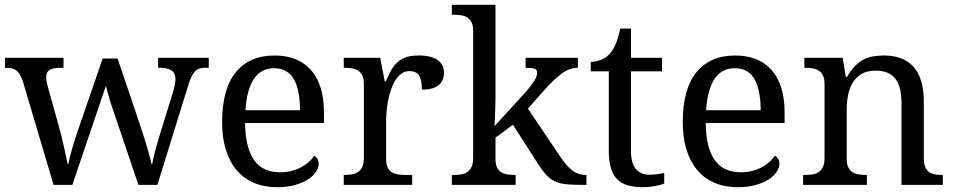

<svg xmlns="http://www.w3.org/2000/svg" viewBox="-20 -780 4025 810"><path d="M476.1 -533.2 576.2 -236.8Q582 -218.8 588.6 -198Q595.2 -177.2 601.1 -157Q606.9 -136.7 611.8 -118.7Q616.7 -100.6 619.1 -87.9H622.1Q626.5 -112.8 636.2 -149.2Q646 -185.5 661.1 -233.9L710.9 -395Q714.8 -407.7 717.5 -422.1Q720.2 -436.5 720.2 -444.8Q720.2 -470.7 703.9 -482.4Q687.5 -494.1 653.8 -494.1H647V-536.1H860.8V-494.1H848.1Q833.5 -494.1 822.8 -491.2Q812 -488.3 803.5 -479.7Q794.9 -471.2 787.6 -456.1Q780.3 -440.9 772.9 -416L644 0H564L444.8 -352.1L426.8 -418L285.2 0H206.1L75.2 -440.9Q69.3 -456.5 63 -466.8Q56.6 -477.1 48.3 -483.2Q40 -489.3 29.3 -491.7Q18.6 -494.1 3.9 -494.1H1V-536.1H248V-494.1H234.9Q205.1 -494.1 189.9 -485.4Q174.8 -476.6 174.8 -452.1Q174.8 -443.8 177.5 -432.1Q180.2 -420.4 183.1 -409.2L230 -241.2Q234.9 -223.1 240.2 -201.7Q245.6 -180.2 250.2 -158.9Q254.9 -137.7 258.8 -119.1Q262.7 -100.6 265.1 -87.9H268.1Q270.5 -100.6 274.7 -117.4Q278.8 -134.3 284.4 -153.6Q290 -172.9 296.4 -192.9Q302.7 -212.9 309.1 -231L413.1 -533.2Z M1136.7 -492.2Q1081.1 -492.2 1051 -447Q1021 -401.9 1015.6 -314.9H1245.6Q1245.6 -354.5 1239.7 -387.2Q1233.9 -419.9 1221.2 -443.4Q1208.5 -466.8 1187.7 -479.5Q1167 -492.2 1136.7 -492.2ZM1148.9 9.8Q1094.7 9.8 1051.5 -8.5Q1008.3 -26.9 978.5 -62Q948.7 -97.2 932.9 -148.2Q917 -199.2 917 -264.2Q917 -404.3 974.6 -475.1Q1032.2 -545.9 1138.7 -545.9Q1187 -545.9 1225.6 -530.8Q1264.2 -515.6 1291 -485.6Q1317.9 -455.6 1332.3 -410.9Q1346.7 -366.2 1346.7 -307.1V-261.2H1013.7Q1014.6 -206.5 1024.7 -167.2Q1034.7 -127.9 1053.5 -102.5Q1072.3 -77.1 1099.6 -65.2Q1127 -53.2 1162.6 -53.2Q1188.5 -53.2 1210.7 -59.1Q1232.9 -64.9 1251 -74.7Q1269 -84.5 1283 -96.9Q1296.9 -109.4 1305.7 -123Q1312.5 -120.1 1318.6 -110.8Q1324.7 -101.6 1324.7 -88.9Q1324.7 -73.7 1314 -56.4Q1303.2 -39.1 1281.2 -24.4Q1259.3 -9.8 1226.3 0Q1193.4 9.8 1148.9 9.8Z M1718.8 0H1430.2V-42H1433.1Q1450.2 -42 1465.1 -44.4Q1480 -46.9 1491 -54.4Q1502 -62 1508.5 -76.2Q1515.1 -90.3 1515.1 -113.8V-425.8Q1515.1 -447.8 1508.5 -461.2Q1502 -474.6 1490.7 -481.9Q1479.5 -489.3 1464.6 -491.7Q1449.7 -494.1 1433.1 -494.1H1430.2V-536.1H1584L1603 -437H1607.9Q1617.7 -459.5 1627.9 -479.2Q1638.2 -499 1653.1 -513.9Q1668 -528.8 1689.9 -537.4Q1711.9 -545.9 1745.1 -545.9Q1799.8 -545.9 1826.4 -526.9Q1853 -507.8 1853 -473.1Q1853 -457.5 1847.9 -444.3Q1842.8 -431.2 1831.5 -421.6Q1820.3 -412.1 1802.7 -407Q1785.2 -401.9 1759.8 -401.9Q1759.8 -443.4 1748 -461.7Q1736.3 -480 1707 -480Q1688.5 -480 1673.8 -469.5Q1659.2 -459 1648.2 -441.7Q1637.2 -424.3 1629.6 -401.9Q1622.1 -379.4 1617.4 -355.7Q1612.8 -332 1610.8 -308.6Q1608.9 -285.2 1608.9 -266.1V-108.9Q1608.9 -86.9 1615.5 -73.5Q1622.1 -60.1 1633.3 -53.2Q1644.5 -46.4 1659.4 -44.2Q1674.3 -42 1690.9 -42H1718.8Z M2207 -321.8 2340.3 -124Q2366.2 -84 2391.8 -63Q2417.5 -42 2451.2 -42H2454.1V0H2439.9Q2396.5 0 2368.4 -2.7Q2340.3 -5.4 2319.8 -15.4Q2299.3 -25.4 2282.2 -44.7Q2265.1 -64 2244.1 -97.2L2144 -253.9L2070.3 -199.2V-108.9Q2070.3 -86.9 2076.9 -73.5Q2083.5 -60.1 2094.7 -53.2Q2106 -46.4 2120.8 -44.2Q2135.7 -42 2152.3 -42H2155.3V0H1886.2V-42H1894Q1911.1 -42 1926 -44.4Q1940.9 -46.9 1951.9 -54.4Q1962.9 -62 1969.5 -76.2Q1976.1 -90.3 1976.1 -113.8V-649.9Q1976.1 -671.9 1969.5 -685.3Q1962.9 -698.7 1951.7 -706.1Q1940.4 -713.4 1925.5 -715.6Q1910.6 -717.8 1894 -717.8H1886.2V-759.8H2070.3V-374Q2070.3 -360.4 2069.8 -339.1Q2069.3 -317.9 2068.4 -297.4Q2067.4 -273.9 2066.4 -248L2191.4 -384.8Q2207.5 -402.8 2218 -416.5Q2228.5 -430.2 2234.9 -440.4Q2241.2 -450.7 2243.7 -458.7Q2246.1 -466.8 2246.1 -474.1Q2246.1 -486.8 2234.1 -490.5Q2222.2 -494.1 2197.3 -494.1V-536.1H2418V-494.1Q2383.3 -494.1 2349.9 -469.7Q2316.4 -445.3 2277.3 -400.9Z M2718.3 -43Q2736.3 -43 2751.5 -44.9Q2766.6 -46.9 2782.2 -49.8V-5.9Q2775.9 -2.9 2765.6 0Q2755.4 2.9 2743.4 5.1Q2731.4 7.3 2718.3 8.5Q2705.1 9.8 2693.4 9.8Q2655.3 9.8 2627.9 1.7Q2600.6 -6.3 2583 -24.4Q2565.4 -42.5 2556.9 -72.3Q2548.3 -102.1 2548.3 -145V-479H2472.2V-519Q2490.2 -519 2512 -526.4Q2533.7 -533.7 2550.3 -550.8Q2567.4 -569.3 2577.9 -595Q2588.4 -620.6 2596.2 -659.2H2642.1V-536.1H2772.9V-479H2642.1V-142.1Q2642.1 -90.8 2662.8 -66.9Q2683.6 -43 2718.3 -43Z M3080.1 -492.2Q3024.4 -492.2 2994.4 -447Q2964.4 -401.9 2959 -314.9H3189Q3189 -354.5 3183.1 -387.2Q3177.2 -419.9 3164.6 -443.4Q3151.9 -466.8 3131.1 -479.5Q3110.4 -492.2 3080.1 -492.2ZM3092.3 9.8Q3038.1 9.8 2994.9 -8.5Q2951.7 -26.9 2921.9 -62Q2892.1 -97.2 2876.2 -148.2Q2860.4 -199.2 2860.4 -264.2Q2860.4 -404.3 2918 -475.1Q2975.6 -545.9 3082 -545.9Q3130.4 -545.9 3168.9 -530.8Q3207.5 -515.6 3234.4 -485.6Q3261.2 -455.6 3275.6 -410.9Q3290 -366.2 3290 -307.1V-261.2H2957Q2958 -206.5 2968 -167.2Q2978 -127.9 2996.8 -102.5Q3015.6 -77.1 3043 -65.2Q3070.3 -53.2 3106 -53.2Q3131.8 -53.2 3154.1 -59.1Q3176.3 -64.9 3194.3 -74.7Q3212.4 -84.5 3226.3 -96.9Q3240.2 -109.4 3249 -123Q3255.9 -120.1 3262 -110.8Q3268.1 -101.6 3268.1 -88.9Q3268.1 -73.7 3257.3 -56.4Q3246.6 -39.1 3224.6 -24.4Q3202.6 -9.8 3169.7 0Q3136.7 9.8 3092.3 9.8Z M3637.2 -42V0H3368.2V-42H3376.5Q3393.6 -42 3408.4 -44.4Q3423.3 -46.9 3434.3 -54.4Q3445.3 -62 3451.9 -76.2Q3458.5 -90.3 3458.5 -113.8V-425.8Q3458.5 -447.8 3451.9 -461.2Q3445.3 -474.6 3434.1 -481.9Q3422.9 -489.3 3408 -491.7Q3393.1 -494.1 3376.5 -494.1H3373.5V-536.1H3535.2L3548.3 -455.1H3553.2Q3568.8 -482.9 3586.2 -500.7Q3603.5 -518.6 3622.8 -528.6Q3642.1 -538.6 3663.8 -542.2Q3685.5 -545.9 3709.5 -545.9Q3749 -545.9 3780 -534.4Q3811 -522.9 3832.8 -499.3Q3854.5 -475.6 3866 -438.5Q3877.4 -401.4 3877.4 -350.1V-113.8Q3877.4 -90.3 3883.1 -76.2Q3888.7 -62 3898.9 -54.4Q3909.2 -46.9 3923.3 -44.4Q3937.5 -42 3954.1 -42H3957.5V0H3783.2V-345.2Q3783.2 -377.9 3777.3 -403.3Q3771.5 -428.7 3758.5 -446.3Q3745.6 -463.9 3724.6 -472.9Q3703.6 -481.9 3673.3 -481.9Q3639.2 -481.9 3616 -468.8Q3592.8 -455.6 3578.6 -433.1Q3564.5 -410.6 3558.3 -381.3Q3552.2 -352.1 3552.2 -319.8V-108.9Q3552.2 -86.9 3558.8 -73.5Q3565.4 -60.1 3576.7 -53.2Q3587.9 -46.4 3602.8 -44.2Q3617.7 -42 3634.3 -42Z"/></svg>

Font: Droid-TTFautohint Serif
Style: Regular
Weight: 400
Foundry: Ascender Corporation
Version: Version 1.00; ttfautohint (v1.00rc1.4-1a1c-dirty) -l 8 -r 50